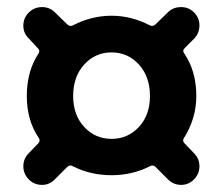

<svg xmlns="http://www.w3.org/2000/svg" viewBox="-20 -644 629 542"><path d="M134.8 -137.7Q120.1 -122.1 98.6 -122.1Q76.2 -122.1 61 -137.7Q45.9 -153.3 45.9 -174.8Q45.9 -196.3 61.5 -211.9L87.9 -239.3Q94.7 -246.1 89.8 -253.9Q55.7 -303.7 55.7 -373Q55.7 -443.4 88.9 -493.2Q93.8 -501 86.9 -507.8L61.5 -535.2Q45.9 -549.8 45.9 -571.3Q45.9 -593.8 61.5 -608.9Q77.1 -624 98.6 -624Q120.1 -624 134.8 -609.4L169.9 -575.2Q176.8 -568.4 185.5 -572.3Q238.3 -599.6 294.9 -599.6Q350.6 -599.6 403.3 -572.3Q412.1 -568.4 418.9 -575.2L454.1 -609.4Q468.8 -624 491.2 -624Q512.7 -624 527.8 -608.9Q543 -593.8 543 -572.3Q543 -550.8 528.3 -535.2L501 -507.8Q494.1 -501 500 -493.2Q534.2 -443.4 534.2 -373Q534.2 -309.6 499 -253.9Q494.1 -246.1 501 -239.3L527.3 -211.9Q543 -196.3 543 -174.8Q543 -153.3 527.8 -137.7Q512.7 -122.1 491.2 -122.1Q469.7 -122.1 454.1 -137.7L418.9 -172.9Q412.1 -179.7 403.3 -174.8Q353.5 -149.4 294.9 -149.4Q235.4 -149.4 185.5 -174.8Q176.8 -179.7 169.9 -172.9ZM403.3 -373Q403.3 -427.7 372.1 -461.9Q340.8 -496.1 294.9 -496.1Q249 -496.1 217.8 -461.9Q186.5 -427.7 186.5 -373Q186.5 -319.3 217.8 -285.6Q249 -252 294.9 -252Q340.8 -252 372.1 -285.6Q403.3 -319.3 403.3 -373Z"/></svg>

Font: Gen Jyuu GothicX Bold
Style: Bold
Weight: 700
Designer: Ryoko NISHIZUKA (kana &amp; ideographs); Paul D. Hunt (Latin, Greek &amp; Cyrillic); Wenlong ZHANG (bopomofo); Sandoll C
Version: Version 1.058.20140828